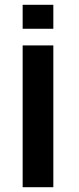

<svg xmlns="http://www.w3.org/2000/svg" viewBox="-20 -781 331 801"><path d="M74.5 0H202.5V-591.5H74.5ZM74.5 -761V-661H202.5V-761Z"/></svg>

Font: Anybody SemiExpanded Medium
Style: Regular
Weight: 500
Width: 6
Version: Version 1.113;gftools[0.9.25]